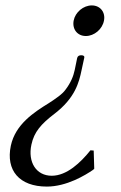

<svg xmlns="http://www.w3.org/2000/svg" viewBox="-20 -459 445 709"><path d="M171 190C114 190 82 140 96 75C106 28 132 -1 180 -38C258 -97 272 -156 281 -199L291 -245C293 -252 288 -255 280 -255C272 -255 267 -252 265 -245L256 -201C251 -177 241 -153 222 -128C210 -111 186 -95 160 -78C105 -44 37 0 20 79C1 170 51 230 153 230C226 230 295 188 324 168L328 164L326 97L314 96C278 141 227 190 171 190ZM252 -383C246 -351 266 -326 297 -326C328 -326 358 -351 364 -383C370 -414 350 -439 319 -439C288 -439 258 -414 252 -383Z"/></svg>

Font: Libertinus Sans
Style: Italic
Weight: 400
Italic angle: -12°
Designer: Philipp H. Poll, Khaled Hosny
Foundry: Caleb Maclennan
Version: Version 7.050;RELEASE